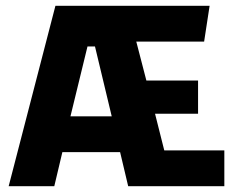

<svg xmlns="http://www.w3.org/2000/svg" viewBox="-20 -645 837 665"><path d="M10 0 172 -625H706L687 -501H452L487 -366H666V-251H517L549 -124H757V0H424L396 -118H196L168 0ZM224 -242H367L309 -484H283Z"/></svg>

Font: Changa ExtraLight SemiBold
Style: Regular
Weight: 600
Version: Version 3.002; ttfautohint (v1.8.2)